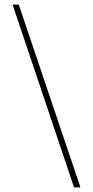

<svg xmlns="http://www.w3.org/2000/svg" viewBox="-20 -750 406 840"><path d="M35 -730H62L332 70H304Z"/></svg>

Font: Work Sans ExtraLight
Style: Regular
Weight: 200
Designer: Wei Huang
Foundry: Wei Huang
Version: Version 2.010; ttfautohint (v1.8.3)